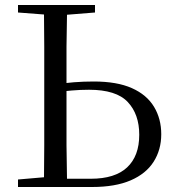

<svg xmlns="http://www.w3.org/2000/svg" viewBox="-20 -748 690 768"><path d="M52 -698V-728H360V-698L248 -689Q247 -625 246 -561Q246 -488 246 -416Q261 -418 276 -419Q314 -422 355 -422Q448 -422 507.5 -395.5Q567 -369 596 -321Q625 -273 625 -211Q625 -149 594.5 -101Q564 -53 502.5 -26.5Q441 0 348 0H52V-30L156 -39Q157 -104 157 -168Q157 -252 157 -337V-391Q157 -476 157 -561Q157 -626 156 -690ZM248 -33H343Q440 -33 488.5 -78.5Q537 -124 537 -209Q537 -291 491 -340Q445 -389 336 -389Q300 -389 267 -386Q256 -385 246 -384V-337Q246 -252 246 -168Q247 -100 248 -33Z"/></svg>

Font: Early Summer Mincho
Style: Regular
Weight: 400
Designer: GuiWonder
Version: Version 1.002